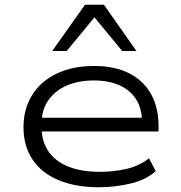

<svg xmlns="http://www.w3.org/2000/svg" viewBox="-20 -781 761 809"><path d="M394 8Q300 8 228 -21.5Q156 -51 117.5 -108Q79 -165 79 -245Q79 -321 114.5 -379Q150 -437 217 -470Q284 -503 376 -503Q465 -503 525.5 -471.5Q586 -440 617 -383.5Q648 -327 648 -250V-227H132V-285H605L579 -262Q579 -350 524.5 -396Q470 -442 376 -442Q312 -442 262.5 -421Q213 -400 184 -359Q155 -318 155 -258V-248Q155 -186 184 -143.5Q213 -101 268 -79Q323 -57 401 -57Q460 -57 513.5 -69.5Q567 -82 608 -114L636 -60Q597 -24 531.5 -8Q466 8 394 8ZM200 -566 338 -761H418L555 -566H495L378 -708L261 -566Z"/></svg>

Font: Nunito Sans 7pt Expanded Light
Style: Regular
Weight: 300
Width: 7
Designer: Vernon Adams
Foundry: Vernon Adams
Version: Version 3.101;gftools[0.9.27]